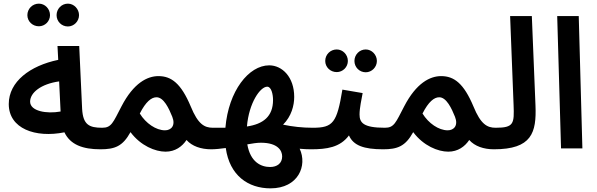

<svg xmlns="http://www.w3.org/2000/svg" viewBox="-20 -813 3269 1052"><path d="M193 -669C226 -669 254 -696 254 -730C254 -765 226 -793 193 -793C158 -793 130 -765 130 -730C130 -696 158 -669 193 -669ZM352 -668C385 -668 413 -696 413 -730C413 -764 385 -793 352 -793C317 -793 290 -764 290 -730C290 -696 317 -668 352 -668Z M530 5C573 5 598 -22 598 -56C598 -88 581 -113 540 -113C469 -113 435 -129 430 -216L414 -561H295L299 -485C145 -453 28 -366 28 -243C28 -108 174 -56 333 -88C365 -20 434 5 530 5ZM145 -256C145 -305 204 -353 304 -367L312 -202C235 -188 145 -204 145 -256Z M530 5C609 5 652 -11 695 -89C751 -14 831 18 887 18C940 18 978 -10 1002 -46C1032 -12 1081 5 1137 5C1179 5 1205 -22 1205 -56C1205 -88 1188 -113 1147 -113C1100 -113 1065 -132 1025 -230C972 -356 919 -396 848 -396C787 -396 712 -358 646 -231C599 -141 591 -113 540 -113ZM746 -191C779 -256 810 -280 837 -280C877 -281 906 -218 924 -173C943 -125 918 -99 884 -99C835 -99 779 -137 746 -191Z M1137 5C1159 5 1189 2 1217 -2C1238 149 1340 219 1462 219C1615 219 1665 94 1622 2C1643 4 1665 5 1683 5C1727 5 1753 -22 1753 -56C1753 -88 1735 -113 1693 -113C1638 -113 1582 -119 1531 -130C1577 -176 1592 -235 1592 -282C1592 -391 1526 -455 1455 -455C1343 -455 1232 -315 1215 -113C1192 -113 1166 -113 1147 -113ZM1444 -338C1467 -338 1476 -296 1476 -265C1476 -174 1421 -133 1333 -120C1344 -250 1406 -338 1444 -338ZM1460 102C1411 102 1352 76 1335 -22C1363 -27 1388 -31 1409 -31C1502 -31 1526 12 1526 44C1526 82 1498 102 1460 102Z M1825 -418C1858 -418 1886 -445 1886 -479C1886 -514 1858 -542 1825 -542C1790 -542 1762 -514 1762 -479C1762 -445 1790 -418 1825 -418ZM1984 -417C2017 -417 2045 -445 2045 -479C2045 -513 2017 -542 1984 -542C1949 -542 1922 -513 1922 -479C1922 -445 1949 -417 1984 -417Z M1684 5C1770 5 1843 -5 1892 -71C1916 -16 1973 5 2079 5C2123 5 2148 -22 2148 -56C2148 -88 2131 -113 2089 -113C1970 -113 1950 -141 1950 -186C1950 -221 1961 -270 1967 -303L1856 -322C1826 -140 1805 -113 1694 -113Z M2079 5C2158 5 2201 -11 2244 -89C2300 -14 2380 18 2436 18C2489 18 2527 -10 2551 -46C2581 -12 2630 5 2686 5C2728 5 2754 -22 2754 -56C2754 -88 2737 -113 2696 -113C2649 -113 2614 -132 2574 -230C2521 -356 2468 -396 2397 -396C2336 -396 2261 -358 2195 -231C2148 -141 2140 -113 2089 -113ZM2295 -191C2328 -256 2359 -280 2386 -280C2426 -281 2455 -218 2473 -173C2492 -125 2467 -99 2433 -99C2384 -99 2328 -137 2295 -191Z M2686 5C2894 5 2920 -86 2914 -235L2894 -725H2775L2794 -238C2798 -136 2796 -113 2696 -113Z M3054 0H3171L3151 -725H3033Z"/></svg>

Font: Noto Sans Arabic SemBd
Style: Regular
Weight: 600
Designer: Monotype Design Team, Nadine Chahine, Nizar Qandah and Khaled Hosny
Foundry: Monotype Imaging Inc.
Version: Version 2.012